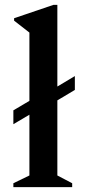

<svg xmlns="http://www.w3.org/2000/svg" viewBox="-20 -770 353 790"><path d="M35 0V-16L101 -48V-298L35 -259V-316L101 -355V-636L38 -685V-695L200 -750H216V-414L288 -457V-400L216 -357V-48L277 -16V0Z"/></svg>

Font: Spectral SemiBold
Style: Regular
Weight: 600
Designer: Jean-Baptiste Levee
Foundry: Production Type
Version: Version 2.001